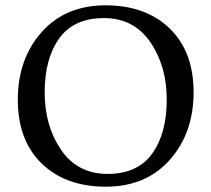

<svg xmlns="http://www.w3.org/2000/svg" viewBox="-20 -686 795 722"><path d="M378 16Q227 16 137 -71Q47 -158 47 -311Q47 -464 136.5 -565Q226 -666 377 -666Q528 -666 618 -579Q708 -492 708 -339Q708 -186 618.5 -85Q529 16 378 16ZM370.5 -618Q258 -618 203 -542Q148 -466 148 -339Q148 -212 210 -122Q272 -32 384.5 -32Q497 -32 552 -108Q607 -184 607 -311Q607 -438 545 -528Q483 -618 370.5 -618Z"/></svg>

Font: Buenard
Style: Regular
Weight: 400
Designer: Gustavo Ibarra
Foundry: FontFuror
Version: Version 1.001 2011